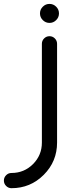

<svg xmlns="http://www.w3.org/2000/svg" viewBox="-20 -733 360 987"><path d="M283.2 -664.1Q283.2 -644 268.8 -629.6Q254.4 -615.2 234.4 -615.2Q214.4 -615.2 200 -629.6Q185.5 -644 185.5 -664.1Q185.5 -684.1 200 -698.5Q214.4 -712.9 234.4 -712.9Q254.4 -712.9 268.8 -698.5Q283.2 -684.1 283.2 -664.1ZM195.3 0V-507.8Q195.3 -523.9 206.8 -535.4Q218.3 -546.9 234.4 -546.9Q250.5 -546.9 262 -535.4Q273.4 -523.9 273.4 -507.8V0Q273.4 97.2 204.8 165.8Q136.2 234.4 39.1 234.4Q22.9 234.4 11.5 222.9Q0 211.4 0 195.3Q0 179.2 11.5 167.7Q22.9 156.2 39.1 156.2Q104 156.2 149.7 110.6Q195.3 64.9 195.3 0Z"/></svg>

Font: Comfortaa
Style: Regular
Weight: 400
Designer: Johan Aakerlund - aajohan
Foundry: Johan Aakerlund
Version: Version 2.004 2013